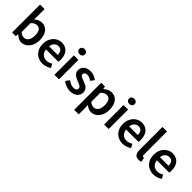

<svg xmlns="http://www.w3.org/2000/svg" viewBox="220 -1974 3434 3434"><g transform="rotate(45 1937.0 -257.0)"><path d="M311 12Q277 12 242.5 -4.5Q208 -21 177 -52H174L164 0H73V-706H188V-524L185 -442Q216 -469 252.5 -486Q289 -503 327 -503Q373 -503 409 -485.5Q445 -468 470 -435.5Q495 -403 508 -357Q521 -311 521 -254Q521 -191 503.5 -141.5Q486 -92 457 -58Q428 -24 390 -6Q352 12 311 12ZM287 -83Q336 -83 369 -125.5Q402 -168 402 -252Q402 -326 377 -367Q352 -408 296 -408Q244 -408 188 -353V-124Q214 -101 239.5 -92Q265 -83 287 -83Z M846 12Q795 12 751 -5.5Q707 -23 674 -56Q641 -89 622.5 -136.5Q604 -184 604 -245Q604 -305 623 -353Q642 -401 673.5 -434Q705 -467 746 -485Q787 -503 830 -503Q880 -503 918 -486Q956 -469 981.5 -438Q1007 -407 1020 -364Q1033 -321 1033 -270Q1033 -253 1031.5 -238Q1030 -223 1028 -214H716Q724 -148 762.5 -112.5Q801 -77 861 -77Q893 -77 920.5 -86.5Q948 -96 975 -113L1014 -41Q979 -18 936 -3Q893 12 846 12ZM715 -292H933Q933 -349 908.5 -381.5Q884 -414 833 -414Q789 -414 756 -383Q723 -352 715 -292Z M1143 0V-491H1258V0ZM1201 -577Q1170 -577 1150 -595Q1130 -613 1130 -642Q1130 -671 1150 -689.5Q1170 -708 1201 -708Q1232 -708 1252 -689.5Q1272 -671 1272 -642Q1272 -613 1252 -595Q1232 -577 1201 -577Z M1542 12Q1491 12 1441.5 -7.5Q1392 -27 1356 -56L1410 -130Q1443 -104 1475.5 -89.5Q1508 -75 1546 -75Q1586 -75 1605 -91.5Q1624 -108 1624 -134Q1624 -149 1615 -160.5Q1606 -172 1591 -181Q1576 -190 1557 -197.5Q1538 -205 1519 -213Q1495 -222 1470 -234Q1445 -246 1425.5 -263Q1406 -280 1393.5 -302.5Q1381 -325 1381 -356Q1381 -421 1429 -462Q1477 -503 1560 -503Q1611 -503 1652 -485Q1693 -467 1723 -444L1670 -374Q1644 -393 1617.5 -404.5Q1591 -416 1562 -416Q1525 -416 1507.5 -400.5Q1490 -385 1490 -362Q1490 -347 1498.5 -336.5Q1507 -326 1521 -318Q1535 -310 1553.5 -303Q1572 -296 1592 -289Q1617 -280 1642 -268.5Q1667 -257 1687.5 -240Q1708 -223 1720.5 -198.5Q1733 -174 1733 -140Q1733 -108 1720.5 -80.5Q1708 -53 1684 -32.5Q1660 -12 1624 0Q1588 12 1542 12Z M1836 194V-491H1931L1939 -439H1943Q1974 -465 2012 -484Q2050 -503 2091 -503Q2137 -503 2172.5 -485.5Q2208 -468 2233 -435Q2258 -402 2271 -356Q2284 -310 2284 -253Q2284 -190 2266.5 -140.5Q2249 -91 2220 -57.5Q2191 -24 2153 -6Q2115 12 2074 12Q2042 12 2010 -2Q1978 -16 1948 -42L1951 40V194ZM2050 -83Q2099 -83 2132 -125.5Q2165 -168 2165 -252Q2165 -326 2140 -367Q2115 -408 2059 -408Q2007 -408 1951 -353V-124Q1978 -101 2003 -92Q2028 -83 2050 -83Z M2400 0V-491H2515V0ZM2458 -577Q2427 -577 2407 -595Q2387 -613 2387 -642Q2387 -671 2407 -689.5Q2427 -708 2458 -708Q2489 -708 2509 -689.5Q2529 -671 2529 -642Q2529 -613 2509 -595Q2489 -577 2458 -577Z M2872 12Q2821 12 2777 -5.5Q2733 -23 2700 -56Q2667 -89 2648.5 -136.5Q2630 -184 2630 -245Q2630 -305 2649 -353Q2668 -401 2699.5 -434Q2731 -467 2772 -485Q2813 -503 2856 -503Q2906 -503 2944 -486Q2982 -469 3007.5 -438Q3033 -407 3046 -364Q3059 -321 3059 -270Q3059 -253 3057.5 -238Q3056 -223 3054 -214H2742Q2750 -148 2788.5 -112.5Q2827 -77 2887 -77Q2919 -77 2946.5 -86.5Q2974 -96 3001 -113L3040 -41Q3005 -18 2962 -3Q2919 12 2872 12ZM2741 -292H2959Q2959 -349 2934.5 -381.5Q2910 -414 2859 -414Q2815 -414 2782 -383Q2749 -352 2741 -292Z M3281 12Q3219 12 3194 -25Q3169 -62 3169 -126V-706H3284V-120Q3284 -99 3292 -90.5Q3300 -82 3309 -82Q3313 -82 3316.5 -82Q3320 -82 3327 -84L3342 2Q3319 12 3281 12Z M3650 12Q3599 12 3555 -5.5Q3511 -23 3478 -56Q3445 -89 3426.5 -136.5Q3408 -184 3408 -245Q3408 -305 3427 -353Q3446 -401 3477.5 -434Q3509 -467 3550 -485Q3591 -503 3634 -503Q3684 -503 3722 -486Q3760 -469 3785.5 -438Q3811 -407 3824 -364Q3837 -321 3837 -270Q3837 -253 3835.5 -238Q3834 -223 3832 -214H3520Q3528 -148 3566.5 -112.5Q3605 -77 3665 -77Q3697 -77 3724.5 -86.5Q3752 -96 3779 -113L3818 -41Q3783 -18 3740 -3Q3697 12 3650 12ZM3519 -292H3737Q3737 -349 3712.5 -381.5Q3688 -414 3637 -414Q3593 -414 3560 -383Q3527 -352 3519 -292Z"/></g></svg>

Font: TypoPRO Source Sans Pro
Style: Regular
Weight: 600
Designer: Paul D. Hunt
Foundry: Adobe Systems Incorporated
Version: Version 2.020;PS 2.000;hotconv 1.0.86;makeotf.lib2.5.63406